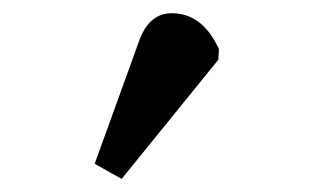

<svg xmlns="http://www.w3.org/2000/svg" viewBox="-20 -797 484 292"><path d="M165 -524.9 124 -547.9 190.9 -732.9Q206.1 -776.9 241.2 -776.9Q288.1 -776.9 313 -722.2L312 -706.1Z"/></svg>

Font: Literata Book SemiBold
Style: Regular
Weight: 600
Designer: Latin by Veronika Burian and Jose Scaglione. Greek by Irene Vlachou. Cyrillic by Vera Evstafieva
Foundry: TypeTogether
Version: Version 2.003;PS 002.003;hotconv 1.0.88;makeotf.lib2.5.64775